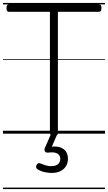

<svg xmlns="http://www.w3.org/2000/svg" viewBox="-20 -905 731 1300"><path d="M345 14Q318 14 318 -5V-825H40Q33 -825 28.5 -830.5Q24 -836 24 -850Q24 -864 28.5 -869.5Q33 -875 40 -875H650Q658 -875 662.5 -870Q667 -865 667 -851Q667 -837 662.5 -831Q658 -825 650 -825H372V-5Q372 5 366 9.5Q360 14 345 14ZM329 266Q312 266 285 261Q258 256 234 241Q226 235 224.5 227.5Q223 220 228 211Q233 203 239 200.5Q245 198 254 202Q269 208 287.5 214Q306 220 326 220Q357 220 372.5 207Q388 194 388 170Q388 147 369 135Q350 123 308 128Q299 129 294 127.5Q289 126 285 121Q281 114 281 108Q281 102 285 94L328 -4H371L323 107L307 94Q343 83 373.5 89Q404 95 422 115Q440 135 440 170Q440 199 426.5 220.5Q413 242 388.5 254Q364 266 329 266ZM0 365H691V375H0ZM0 -20H691V0H0ZM0 -505H691V-500H0ZM0 -885H691V-875H0Z"/></svg>

Font: Playwrite AT Guides
Style: Regular
Weight: 400
Designer: Veronika Burian, José Scaglione
Foundry: TypeTogether
Version: Version 1.003